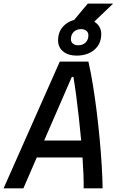

<svg xmlns="http://www.w3.org/2000/svg" viewBox="-43 -1031 649 1051"><path d="M335 -888.7 437.5 -1011.2H576.2L448.2 -888.7ZM-23.4 0 284.2 -693.8H440.9Q453.6 -638.7 465.1 -568.6Q476.6 -498.5 486.1 -421.9Q495.6 -345.2 502.7 -268.8Q509.8 -192.4 513.9 -123.3Q518.1 -54.2 518.6 0H415Q415.5 -33.7 413.8 -77.1Q412.1 -120.6 408.7 -168.9H158.2L85 0ZM198.7 -261.7H401.4Q395.5 -325.7 388.4 -389.4Q381.3 -453.1 373.8 -510Q366.2 -566.9 358.9 -609.9H350.1ZM375.5 -726.6Q330.1 -726.6 302.5 -749.5Q274.9 -772.5 274.9 -810.1Q274.9 -863.3 312.3 -895.5Q349.6 -927.7 410.6 -927.7Q456.1 -927.7 483.6 -904.8Q511.2 -881.8 511.2 -844.2Q511.2 -791 473.9 -758.8Q436.5 -726.6 375.5 -726.6ZM385.3 -783.2Q410.2 -783.2 425.5 -798.3Q440.9 -813.5 440.9 -837.9Q440.9 -853 429.9 -862.3Q418.9 -871.6 400.9 -871.6Q376 -871.6 360.6 -856.4Q345.2 -841.3 345.2 -816.4Q345.2 -801.3 356.2 -792.2Q367.2 -783.2 385.3 -783.2Z"/></svg>

Font: Cascadia Code NF
Style: Italic
Weight: 400
Italic angle: -10°
Monospace: yes
Designer: Aaron Bell
Foundry: Saja Typeworks
Version: Version 2404.023; ttfautohint (v1.8.4)